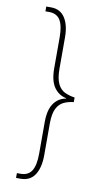

<svg xmlns="http://www.w3.org/2000/svg" viewBox="-98 -806 539 984"><g transform="rotate(10 171.5 -314.0)"><path d="M60 132V107H79Q119 107 137 78Q155 49 155 -11V-175Q155 -239 178.5 -272.5Q202 -306 242 -313V-315Q202 -323 178.5 -357Q155 -391 155 -455V-616Q155 -677 137 -706Q119 -735 79 -735H60V-760H85Q133 -760 157.5 -722.5Q182 -685 182 -621V-459Q182 -407 195.5 -379.5Q209 -352 232 -341Q255 -330 284 -326V-302Q255 -299 232 -288Q209 -277 195.5 -250Q182 -223 182 -171V-8Q182 57 157.5 94.5Q133 132 84 132Z"/></g></svg>

Font: Noto Serif Ethiopic Condensed Thin
Style: Regular
Weight: 100
Width: 3
Designer: Monotype Design Team
Foundry: Monotype Imaging Inc.
Version: Version 2.102; ttfautohint (v1.8.4.7-5d5b)